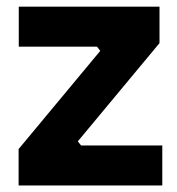

<svg xmlns="http://www.w3.org/2000/svg" viewBox="-20 -568 542 588"><path d="M37 0V-111.5L293.5 -420V-404L270 -434L288.2 -425H37.5V-547.5H468.5V-436L212 -127.5V-143L236 -112.8L217.5 -122.5H477V0Z"/></svg>

Font: SVN-Sora Variable
Style: Regular
Weight: 400
Designer: Jonathan Barnbrook, Julián Moncada
Foundry: Barnbrook Fonts
Version: Version 2.000 - Viet hoa boi STYLEno.1 Fonts